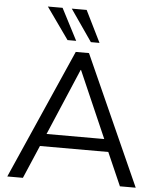

<svg xmlns="http://www.w3.org/2000/svg" viewBox="-61 -989 857 1041"><g transform="rotate(5 367.5 -468.5)"><path d="M18 0ZM18 0 329 -705H401L717 0H631L552 -180H180L103 0ZM364 -610 210 -248H524L366 -610ZM406 -765 287 -937H368L453 -765ZM279 -765 157 -937H237L326 -765Z"/></g></svg>

Font: Winston
Style: Regular
Weight: 400
Designer: Original fonts by Vernon Adams / Changes by Cristiano Sobral
Foundry: Original fonts by Vernon Adams / Changes by Cristiano Sobral
Version: Version 2.503;July 17, 2020;FontCreator 13.0.0.2655 64-bit